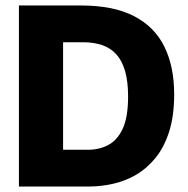

<svg xmlns="http://www.w3.org/2000/svg" viewBox="-20 -680 686 700"><path d="M123 0V-134H300Q342 -134 375 -151.5Q408 -169 427.5 -211Q447 -253 447 -328Q447 -383 436 -421Q425 -459 404 -482Q383 -505 352.5 -515.5Q322 -526 282 -526H123V-660H275Q394 -660 469 -621Q544 -582 579.5 -509.5Q615 -437 615 -336Q615 -258 597 -201Q579 -144 547.5 -105Q516 -66 476.5 -43Q437 -20 392.5 -10Q348 0 305 0ZM49 0V-660H210V0Z"/></svg>

Font: Bricolage Grotesque 72pt ExtraBold
Style: Regular
Weight: 800
Designer: Mathieu Triay
Foundry: Atelier Triay
Version: Version 1.001;gftools[0.9.33.dev8+g029e19f]